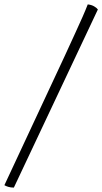

<svg xmlns="http://www.w3.org/2000/svg" viewBox="-26 -766 465 873"><path d="M37 87Q23 87 11.5 83.5Q0 80 -6 76L269 -513Q297 -574 316.5 -616.5Q336 -659 349.5 -689.5Q363 -720 373 -746Q391 -744 403 -736.5Q415 -729 419 -723Z"/></svg>

Font: Texturina Thin
Style: Italic
Weight: 100
Italic angle: -11°
Designer: Guillermo Torres Carreño
Foundry: Omnibus-Type
Version: Version 1.002; ttfautohint (v1.8.3)